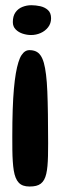

<svg xmlns="http://www.w3.org/2000/svg" viewBox="-20 -468 257 718"><path d="M90 -280.5Q103.5 -280.5 113.8 -276Q124 -271.5 131.5 -261Q139 -250.5 144 -232.8Q149 -215 152.2 -188.5Q155.5 -162 157 -125.5Q158.5 -89 159.2 -41Q160 7 160 68Q160 94 159.5 115Q159 136 157.5 152.5Q156 169 153 182Q150 195 145 204Q140 213 132.5 218.8Q125 224.5 114.8 227Q104.5 229.5 90.5 229.5Q77 229.5 67 226Q57 222.5 50 215Q43 207.5 38.5 196.2Q34 185 31.5 169.8Q29 154.5 27.8 135.2Q26.5 116 26.2 92.5Q26 69 26 41.5Q26 -14 27.5 -58Q29 -102 32 -135.5Q35 -169 39.2 -193.5Q43.5 -218 48.8 -235Q54 -252 60.5 -261.8Q67 -271.5 74.2 -276Q81.5 -280.5 90 -280.5ZM97 -448.5Q113.5 -448.5 130.5 -444.8Q147.5 -441 159.2 -430.5Q171 -420 171 -399.5Q171 -380.5 160 -366.2Q149 -352 132 -344.5Q115 -337 96 -337Q81 -337 65.2 -342Q49.5 -347 38.8 -357.8Q28 -368.5 28 -385.5Q28 -408 38 -422Q48 -436 64 -442.2Q80 -448.5 97 -448.5Z"/></svg>

Font: Gluten Thin Medium
Style: Regular
Weight: 500
Version: Version 1.300